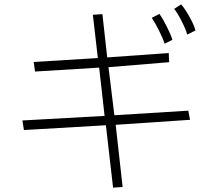

<svg xmlns="http://www.w3.org/2000/svg" viewBox="-20 -774 1002 883"><path d="M879 -634 841 -615Q835 -638 815.5 -676.5Q796 -715 781 -733L813 -754Q830 -735 851.5 -696.5Q873 -658 879 -634ZM773 -591 737 -573Q730 -596 711.5 -633Q693 -670 678 -692L713 -710Q729 -688 747.5 -651Q766 -614 773 -591ZM436 -463 141 -445 135 -489 430 -507 407 -706 451 -709 473 -510 756 -530 758 -488 479 -465 506 -244 846 -265 854 -223 512 -200 544 86 500 89 467 -198 90 -176 83 -220 461 -241Z"/></svg>

Font: Gmarket Sans TTF Light
Style: Regular
Weight: 300
Designer: Creative Director : Sungho Lee; Art Director : Kiwoong Choi; Project Manager : Sori Yang, Jongwook Yoon; Font Designer :
Foundry: Sandoll Inc.
Version: Version 1.000;hotconv 1.0.109;makeotfexe 2.5.65596